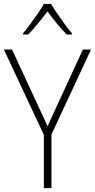

<svg xmlns="http://www.w3.org/2000/svg" viewBox="-20 -969 489 989"><path d="M225 -319 407 -714H449L245 -276V0H206V-274L0 -714H42ZM243 -949Q256 -927 275.5 -898.5Q295 -870 315 -842.5Q335 -815 350 -798V-791H324Q299 -816 272.5 -848.5Q246 -881 225 -910Q203 -882 176.5 -849Q150 -816 125 -791H99V-798Q115 -817 135.5 -844.5Q156 -872 175 -899.5Q194 -927 206 -949Z"/></svg>

Font: Noto Sans Sinhala UI SemiCondensed ExtraLight
Style: Regular
Weight: 200
Width: 4
Designer: Jelle Bosma - Monotype Design Team
Foundry: Monotype Imaging Inc.
Version: Version 2.006; ttfautohint (v1.8.4.7-5d5b)